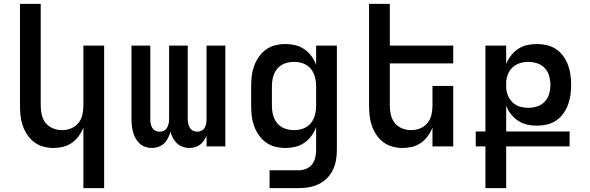

<svg xmlns="http://www.w3.org/2000/svg" viewBox="-20 -755 3040 990"><path d="M410 215V-97Q401 -74 386 -53.5Q371 -33 350.5 -18.5Q330 -4 305.5 2Q281 8 256 8Q229 8 203.5 1Q178 -6 157 -21.5Q136 -37 121 -59.5Q106 -82 97.5 -106.5Q89 -131 86 -157.5Q83 -184 83 -210V-735H190V-210Q190 -186 195.5 -162.5Q201 -139 216 -120.5Q231 -102 253.5 -93Q276 -84 300 -84Q324 -84 346.5 -93Q369 -102 384 -120.5Q399 -139 404.5 -162.5Q410 -186 410 -210V-520H517V215Z M763 8Q746 8 729.5 2.5Q713 -3 700.5 -14.5Q688 -26 679.5 -41Q671 -56 666.5 -72.5Q662 -89 660 -106Q658 -123 658 -140V-520H755V-140Q755 -128 757 -117Q759 -106 765 -96Q771 -86 781.5 -81Q792 -76 803 -76Q815 -76 825 -81Q835 -86 841 -96Q847 -106 849.5 -117Q852 -128 852 -140V-520H948V-140Q948 -128 950.5 -117Q953 -106 959 -96Q965 -86 975 -81Q985 -76 997 -76Q1008 -76 1018.5 -81Q1029 -86 1035 -96Q1041 -106 1043 -117Q1045 -128 1045 -140V-520H1142V0H1045V-54Q1039 -41 1030.5 -29Q1022 -17 1010.5 -8.5Q999 0 985 4Q971 8 956 8Q939 8 922 2Q905 -4 892.5 -16Q880 -28 871.5 -43.5Q863 -59 859 -76Q854 -59 846.5 -43.5Q839 -28 826.5 -16Q814 -4 797 2Q780 8 763 8Z M1520 215H1370V123H1520Q1540 123 1558.5 115.5Q1577 108 1589 92.5Q1601 77 1605.5 57.5Q1610 38 1610 18V-99Q1601 -75 1585.5 -54Q1570 -33 1549 -18.5Q1528 -4 1502.5 2Q1477 8 1452 8Q1425 8 1399 1.5Q1373 -5 1351.5 -20.5Q1330 -36 1314.5 -58.5Q1299 -81 1290 -106Q1281 -131 1278 -157Q1275 -183 1275 -210V-310Q1275 -337 1278 -363Q1281 -389 1290 -414Q1299 -439 1314.5 -461.5Q1330 -484 1351.5 -499.5Q1373 -515 1399 -521.5Q1425 -528 1452 -528Q1477 -528 1502.5 -522Q1528 -516 1549 -501.5Q1570 -487 1585.5 -466Q1601 -445 1610 -421V-520H1717V18Q1717 45 1712.5 71Q1708 97 1696.5 121Q1685 145 1666 164Q1647 183 1623 194.5Q1599 206 1573 210.5Q1547 215 1520 215ZM1496 -84Q1512 -84 1528 -87.5Q1544 -91 1558 -99Q1572 -107 1582.5 -119.5Q1593 -132 1599 -147Q1605 -162 1607.5 -178Q1610 -194 1610 -210V-310Q1610 -326 1607.5 -342Q1605 -358 1599 -373Q1593 -388 1582.5 -400.5Q1572 -413 1558 -421Q1544 -429 1528 -432.5Q1512 -436 1496 -436Q1480 -436 1464 -432.5Q1448 -429 1434 -421Q1420 -413 1409.5 -400.5Q1399 -388 1393 -373Q1387 -358 1384.5 -342Q1382 -326 1382 -310V-210Q1382 -194 1384.5 -178Q1387 -162 1393 -147Q1399 -132 1409.5 -119.5Q1420 -107 1434 -99Q1448 -91 1464 -87.5Q1480 -84 1496 -84Z M2056 8Q2029 8 2003.5 1Q1978 -6 1957 -21.5Q1936 -37 1921 -59.5Q1906 -82 1897.5 -106.5Q1889 -131 1886 -157.5Q1883 -184 1883 -210V-735H1990V-520H2317V-428H1990V-210Q1990 -186 1995.5 -162.5Q2001 -139 2016 -120.5Q2031 -102 2053.5 -93Q2076 -84 2100 -84Q2124 -84 2146.5 -93Q2169 -102 2184 -120.5Q2199 -139 2204.5 -162.5Q2210 -186 2210 -210V-312H2317V0H2210V-97Q2201 -74 2186 -53.5Q2171 -33 2150.5 -18.5Q2130 -4 2105.5 2Q2081 8 2056 8Z M2483 215V0H2433V-77H2483V-520H2590V-425Q2599 -448 2615 -468.5Q2631 -489 2652 -503Q2673 -517 2698 -522.5Q2723 -528 2748 -528Q2774 -528 2800 -522Q2826 -516 2847.5 -501.5Q2869 -487 2884.5 -465.5Q2900 -444 2909 -419.5Q2918 -395 2921.5 -369Q2925 -343 2925 -317Q2925 -291 2921.5 -265.5Q2918 -240 2909 -215.5Q2900 -191 2884.5 -169.5Q2869 -148 2847.5 -133.5Q2826 -119 2800 -113Q2774 -107 2748 -107Q2723 -107 2698 -112.5Q2673 -118 2652 -132Q2631 -146 2615 -166Q2599 -186 2590 -210V-77H2917V0H2590V215ZM2704 -199Q2727 -199 2750 -206.5Q2773 -214 2789 -231Q2805 -248 2811.5 -271Q2818 -294 2818 -317Q2818 -341 2811.5 -364Q2805 -387 2789 -404Q2773 -421 2750 -428.5Q2727 -436 2704 -436Q2682 -436 2661 -429.5Q2640 -423 2624 -408.5Q2608 -394 2599.5 -373.5Q2591 -353 2590 -332V-303Q2591 -282 2599.5 -261.5Q2608 -241 2624 -226Q2640 -211 2661 -205Q2682 -199 2704 -199Z"/></svg>

Font: Iosevka Semibold Extended
Style: Regular
Weight: 600
Width: 7
Monospace: yes
Designer: Belleve Invis
Foundry: Belleve Invis
Version: Version 32.5.0; ttfautohint (v1.8.4)